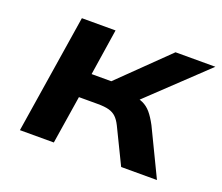

<svg xmlns="http://www.w3.org/2000/svg" viewBox="-90 -631 879 761"><g transform="rotate(20 349.5 -250.5)"><path d="M57 0 136 -501H278L248 -306H331L531 -501H699L432 -248L423 -283Q455 -280 474.5 -271Q494 -262 509 -244.5Q524 -227 540 -197L635 0H484L411 -150Q401 -170 389 -181.5Q377 -193 359 -198Q341 -203 311 -203H232L200 0Z"/></g></svg>

Font: Nunito Sans 7pt SemiExpanded
Style: Bold Italic
Weight: 700
Width: 6
Italic angle: -9°
Designer: Vernon Adams
Foundry: Vernon Adams
Version: Version 3.101;gftools[0.9.27]